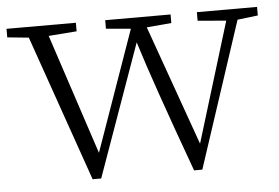

<svg xmlns="http://www.w3.org/2000/svg" viewBox="-46 -564 911 626"><g transform="rotate(-5 409.0 -250.5)"><path d="M816 -479 749 -471 592 6H565Q455 -296 415 -426L261 6H233L66 -472L-4 -479V-507H223V-479L131 -472L261 -78L400 -472L319 -479V-507H533V-479L452 -472L592 -79L712 -471L619 -479V-507H816Z"/></g></svg>

Font: Source Han Serif SC ExtraLight
Style: Regular
Weight: 250
Designer: Ryoko NISHIZUKA  (kana & ideographs); Frank Grießhammer (Latin, Greek & Cyrillic); Wenlong ZHANG  (bopomofo); Sandoll Co
Foundry: Adobe Systems Incorporated
Version: Version 1.001 October 20, 2017